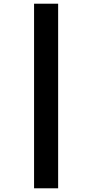

<svg xmlns="http://www.w3.org/2000/svg" viewBox="-20 -852 499 1037"><path d="M164 -832V165H294V-832Z"/></svg>

Font: Noto Sans Devanagari Condensed Black
Style: Regular
Weight: 900
Width: 3
Designer: Jelle Bosma - Monotype Design Team
Foundry: Monotype Imaging Inc.
Version: Version 2.004